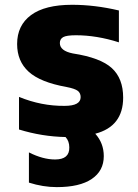

<svg xmlns="http://www.w3.org/2000/svg" viewBox="-20 -555 572 794"><path d="M214.8 218.8Q158.2 218.8 99.6 200.2V75.2Q157.2 104.5 208 104.5Q267.6 104.5 266.6 54.7Q266.6 28.3 251 11.7Q153.3 9.8 58.6 -19.5V-154.3Q151.4 -116.2 247.1 -117.2Q313.5 -117.2 313.5 -153.3Q313.5 -169.9 301.8 -179.2Q290 -188.5 254.9 -195.3Q146.5 -214.8 98.6 -258.3Q50.8 -301.8 50.8 -373Q50.8 -450.2 108.4 -492.7Q166 -535.2 278.3 -535.2Q372.1 -535.2 471.7 -511.7V-379.9Q379.9 -409.2 293.9 -409.2Q254.9 -409.2 241.2 -401.4Q227.5 -393.6 227.5 -377Q227.5 -344.7 281.2 -334Q395.5 -316.4 442.4 -273.4Q489.3 -230.5 489.3 -151.4Q489.3 -32.2 374 -2Q409.2 37.1 409.2 90.8Q409.2 151.4 359.4 185.1Q309.6 218.8 214.8 218.8Z"/></svg>

Font: Gen Shin Gothic Heavy
Style: Bold
Weight: 900
Designer: [Source Han Sans]
Ryoko NISHIZUKA  (kana & ideographs); Paul D. Hunt (Latin, Greek & Cyrillic); Wenlong ZHANG  (bopomofo
Version: Version 1.002.20150607